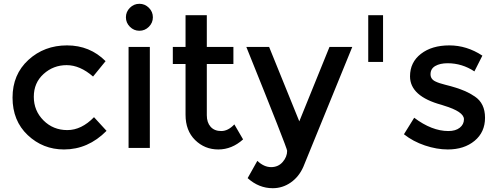

<svg xmlns="http://www.w3.org/2000/svg" viewBox="-20 -779 2620 1011"><path d="M317 8Q206 8 126 -67.5Q46 -143 46 -265Q46 -387 129.5 -463.5Q213 -540 333 -540Q453 -540 536 -457L470 -376Q401 -436 331 -436Q261 -436 209.5 -389.5Q158 -343 158 -269.5Q158 -196 209 -145Q260 -94 334.5 -94Q409 -94 475 -162L541 -90Q444 8 317 8Z M769 0H657V-532H769ZM664 -638Q643 -659 643 -688Q643 -717 664 -738Q685 -759 714 -759Q743 -759 764 -738Q785 -717 785 -688Q785 -659 764 -638Q743 -617 714 -617Q685 -617 664 -638Z M1069 -442V-172Q1069 -134 1089 -111.5Q1109 -89 1145 -89Q1181 -89 1214 -124L1260 -45Q1201 8 1129.5 8Q1058 8 1007.5 -41.5Q957 -91 957 -175V-442H890V-532H957V-699H1069V-532H1209V-442Z M1416 212Q1343 212 1284 159L1335 68Q1370 101 1407.5 101Q1445 101 1468.5 74Q1492 47 1492 15Q1492 1 1277 -532H1397L1556 -140L1715 -532H1835L1577 100Q1554 152 1511 182Q1468 212 1416 212Z M1919 -453V-699H1997V-453Z M2338 8Q2280 8 2217.5 -13Q2155 -34 2107 -72L2161 -159Q2254 -89 2341 -89Q2379 -89 2401 -106.5Q2423 -124 2423 -151Q2423 -191 2317 -223Q2309 -226 2305 -227Q2139 -272 2139 -377Q2139 -451 2196.5 -495.5Q2254 -540 2346 -540Q2438 -540 2520 -486L2478 -403Q2413 -446 2337 -446Q2297 -446 2272 -431.5Q2247 -417 2247 -388Q2247 -362 2273 -350Q2291 -341 2323.5 -333Q2356 -325 2381 -317Q2406 -309 2429.5 -299Q2453 -289 2480 -271Q2534 -235 2534 -159Q2534 -83 2479 -37.5Q2424 8 2338 8Z"/></svg>

Font: Montreal
Style: Regular
Weight: 400
Designer: Julieta Ulanovsky, usr_local_share
Foundry: Julieta Ulanovsky, usr_local_share
Version: Version 2.001